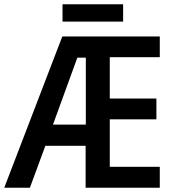

<svg xmlns="http://www.w3.org/2000/svg" viewBox="-22 -886 825 906"><path d="M559 -866H273V-784H559ZM732 0V-99H496V-323H716V-421H496V-616H732V-714H272L-2 0H119L192 -198H382V0ZM228 -298 343 -614H383V-298Z"/></svg>

Font: Noto Sans UI SemiCondensed Medium
Style: Regular
Weight: 500
Width: 4
Designer: Monotype Design Team
Foundry: Monotype Imaging Inc.
Version: Version 1.901